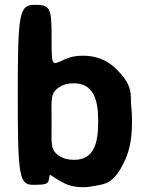

<svg xmlns="http://www.w3.org/2000/svg" viewBox="-20 -770 602 800"><path d="M195 -616C195 -738 189 -750 125 -750C60 -750 54 -716 54 -375C54 -34 60 0 118 0C175 0 181 -3 185 -28C188 -53 185 -39 243 -9C265 3 292 10 325 10C342 10 358 8 373 5C413 -4 454 2 502 -105C521 -147 530 -199 530 -259V-270C530 -289 529 -308 527 -326C521 -373 542 -412 454 -492C422 -520 380 -538 324 -538C294 -538 269 -532 248 -522C193 -496 195 -493 195 -616ZM289 -104C264 -104 245 -109 229 -119C188 -145 195 -170 195 -264C195 -358 188 -383 229 -408C244 -418 263 -423 288 -423C370 -423 389 -352 389 -270V-259C389 -175 372 -104 289 -104Z"/></svg>

Font: Asimov Print
Style: A
Weight: 500
Designer: Google
Version: Version 2.000980: 2014